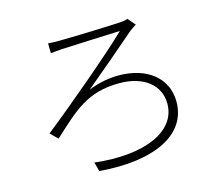

<svg xmlns="http://www.w3.org/2000/svg" viewBox="-107 -873 1214 1050"><g transform="rotate(-15 500.0 -348.0)"><path d="M242 -715 243 -659C263 -661 286 -664 306 -665C357 -668 573 -676 639 -679C549 -590 275 -358 122 -237L163 -197C299 -322 380 -404 562 -404C699 -404 787 -334 787 -228C787 -70 595 12 318 -20L332 32C641 57 838 -39 838 -226C838 -360 729 -446 569 -446C520 -446 464 -438 397 -412C479 -480 611 -592 695 -665C704 -672 723 -685 732 -690L696 -732C684 -727 663 -725 650 -724C588 -720 357 -713 304 -713C281 -713 260 -713 242 -715Z"/></g></svg>

Font: Noto Sans HK Light
Style: Regular
Weight: 300
Designer: Ryoko NISHIZUKA 西塚涼子 (kana, bopomofo & ideographs); Paul D. Hunt (Latin, Greek & Cyrillic); Sandoll Communications 산돌커뮤니
Foundry: Adobe
Version: Version 2.004;hotconv 1.0.118;makeotfexe 2.5.65603